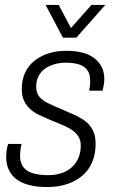

<svg xmlns="http://www.w3.org/2000/svg" viewBox="-20 -743 464 775"><path d="M170 12Q129 12 98 4Q67 -4 46.5 -19.5Q26 -35 15.5 -57.5Q5 -80 5 -108Q5 -120 6.5 -134.5Q8 -149 13 -162H67Q64 -149 62.5 -137Q61 -125 61 -114Q61 -87 73.5 -69.5Q86 -52 111.5 -44Q137 -36 174 -36Q204 -36 228 -44Q252 -52 269.5 -67.5Q287 -83 296.5 -105.5Q306 -128 306 -156Q306 -179 295 -194.5Q284 -210 265.5 -221.5Q247 -233 224 -242Q201 -251 178 -261Q157 -270 137 -279.5Q117 -289 101.5 -303Q86 -317 77 -336.5Q68 -356 68 -384Q68 -421 81.5 -450Q95 -479 120 -498.5Q145 -518 177.5 -528Q210 -538 248 -538Q281 -538 309 -531.5Q337 -525 357.5 -510.5Q378 -496 389.5 -474.5Q401 -453 401 -424Q401 -413 399 -401Q397 -389 394 -377H340Q343 -393 343.5 -402Q344 -411 344 -417Q344 -446 331 -462Q318 -478 295.5 -484Q273 -490 246 -490Q221 -490 199 -483.5Q177 -477 160.5 -465Q144 -453 135 -434.5Q126 -416 126 -393Q126 -368 138.5 -353Q151 -338 171 -328Q191 -318 215 -308Q241 -296 267.5 -285Q294 -274 316.5 -259.5Q339 -245 352.5 -221.5Q366 -198 366 -163Q366 -122 352.5 -89.5Q339 -57 313 -34.5Q287 -12 251 0Q215 12 170 12ZM405 -723 288 -591H234L164 -723H217L278 -608H247L349 -723Z"/></svg>

Font: Archivo SemiCondensed ExtraLight
Style: Italic
Weight: 250
Width: 4
Italic angle: -10°
Designer: Hector Gatti
Foundry: Omnibus-Type
Version: Version 2.001